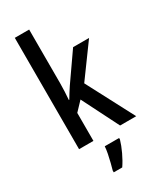

<svg xmlns="http://www.w3.org/2000/svg" viewBox="-242 -837 945 1135"><g transform="rotate(-30 231.0 -269.5)"><path d="M167 -392Q167 -365 165.5 -336.5Q164 -308 162 -282H165Q175 -299 187 -318Q199 -337 209 -352L340 -540H449L290 -322L459 0H349L223 -250L167 -191V0H69V-760H167ZM307 71Q297 106 277.5 147.5Q258 189 236 221H178V209Q183 192 190 164.5Q197 137 202.5 109Q208 81 209 61H307Z"/></g></svg>

Font: Noto Sans Condensed Medium
Style: Regular
Weight: 500
Width: 3
Designer: Monotype Design Team
Foundry: Monotype Imaging Inc.
Version: Version 2.013; ttfautohint (v1.8.4.7-5d5b)